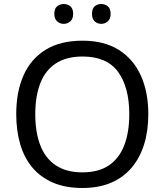

<svg xmlns="http://www.w3.org/2000/svg" viewBox="-20 -928 821 958"><path d="M720 -358Q720 -275 699 -207.5Q678 -140 636.5 -91Q595 -42 533.5 -16Q472 10 391 10Q307 10 245 -16.5Q183 -43 142 -91.5Q101 -140 81 -208Q61 -276 61 -359Q61 -469 97 -551Q133 -633 206.5 -679Q280 -725 392 -725Q499 -725 572 -679.5Q645 -634 682.5 -551.5Q720 -469 720 -358ZM156 -358Q156 -268 181 -203Q206 -138 258.5 -103Q311 -68 391 -68Q472 -68 523.5 -103Q575 -138 600 -203Q625 -268 625 -358Q625 -493 569 -569.5Q513 -646 392 -646Q311 -646 258.5 -611.5Q206 -577 181 -512.5Q156 -448 156 -358ZM251 -859Q251 -885 265 -896.5Q279 -908 298 -908Q317 -908 331 -896.5Q345 -885 345 -859Q345 -834 331 -821.5Q317 -809 298 -809Q279 -809 265 -821.5Q251 -834 251 -859ZM439 -859Q439 -885 452.5 -896.5Q466 -908 485 -908Q504 -908 518 -896.5Q532 -885 532 -859Q532 -834 518 -821.5Q504 -809 485 -809Q466 -809 452.5 -821.5Q439 -834 439 -859Z"/></svg>

Font: Noto Sans Gujarati
Style: Regular
Weight: 400
Designer: Jelle Bosma - Monotype Design Team, Universal Thirst
Foundry: Monotype Imaging Inc.
Version: Version 2.102